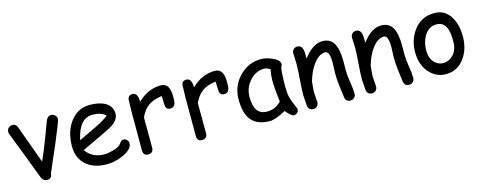

<svg xmlns="http://www.w3.org/2000/svg" viewBox="-28 -1076 4137 1654"><g transform="rotate(-15 2040.0 -249.0)"><path d="M293 -25.4Q291.5 19.5 248.5 19.5Q212.9 19.5 196.8 -22.5L122.1 -220.7L35.2 -444.8Q30.3 -457.5 30.3 -467.3Q30.3 -487.3 45.4 -501.5Q60.5 -515.6 80.6 -515.6Q109.9 -515.6 122.6 -485.8L246.6 -144.5Q283.2 -222.7 338.9 -371.1Q352.1 -410.2 380.4 -481.4Q395.5 -512.7 423.3 -512.7Q443.4 -512.7 458.5 -498.5Q473.6 -484.4 473.6 -464.8Q473.6 -446.3 393.1 -255.9Z M782.2 22.5Q671.9 22.5 603.5 -32.7Q528.8 -93.8 528.8 -203.6Q528.8 -330.6 590.3 -416.5Q657.2 -510.3 769 -510.3Q850.1 -510.3 901.4 -482.9Q964.4 -449.2 964.4 -379.4Q964.4 -330.6 909.2 -290.5Q884.8 -272.9 805.7 -235.8L619.1 -147.5Q646.5 -106.9 687.3 -86.4Q728 -65.9 782.2 -65.9Q815.9 -65.9 861.3 -78.6Q918.9 -94.7 935.5 -120.8Q952.1 -147 971.2 -147Q988.3 -147 1001.7 -134Q1015.1 -121.1 1015.1 -104Q1015.1 -49.8 927.7 -10.7Q853 22.5 782.2 22.5ZM769 -422.4Q709.5 -422.4 669.9 -376.2Q630.4 -330.1 610.8 -237.3L760.7 -308.6Q849.1 -351.6 886.7 -383.3Q844.7 -422.4 769 -422.4Z M1481.9 -360.8Q1478.5 -299.8 1433.1 -299.8Q1391.1 -299.8 1391.1 -348.1Q1391.1 -357.4 1389.6 -382.3L1388.2 -423.3Q1311 -414.1 1264.6 -379.9Q1221.2 -348.1 1192.4 -284.2L1193.4 -16.6Q1193.4 32.7 1145 32.7Q1102.1 32.7 1102.1 -16.6V-359.4Q1102.1 -375.5 1103.3 -407.7Q1104.5 -439.9 1104.5 -456.1Q1104.5 -505.4 1147.5 -505.4Q1195.3 -505.4 1195.8 -424.3Q1289.6 -514.6 1403.8 -514.6Q1443.4 -514.6 1462.9 -484.9Q1482.4 -455.1 1482.4 -395Q1482.4 -369.6 1481.9 -360.8Z M1962.4 -360.8Q1959 -299.8 1913.6 -299.8Q1871.6 -299.8 1871.6 -348.1Q1871.6 -357.4 1870.1 -382.3L1868.7 -423.3Q1791.5 -414.1 1745.1 -379.9Q1701.7 -348.1 1672.9 -284.2L1673.8 -16.6Q1673.8 32.7 1625.5 32.7Q1582.5 32.7 1582.5 -16.6V-359.4Q1582.5 -375.5 1583.7 -407.7Q1585 -439.9 1585 -456.1Q1585 -505.4 1627.9 -505.4Q1675.8 -505.4 1676.3 -424.3Q1770 -514.6 1884.3 -514.6Q1923.8 -514.6 1943.4 -484.9Q1962.9 -455.1 1962.9 -395Q1962.9 -369.6 1962.4 -360.8Z M2444.3 32.2Q2435.1 32.2 2410.6 10.7Q2388.7 -9.3 2377.9 -24.9Q2331.1 0.5 2295.4 13.4Q2259.8 26.4 2235.8 26.4Q2121.6 26.4 2069.3 -38.1Q2020 -98.6 2020 -223.6Q2020 -341.8 2101.3 -425.8Q2182.6 -509.8 2295.4 -509.8Q2337.9 -509.8 2390.6 -487.8Q2457 -460.4 2457 -421.9Q2457 -408.7 2447.3 -398.4Q2442.4 -379.9 2439.7 -337.4Q2437 -294.9 2436.5 -228.5Q2436 -168 2444.8 -132.8Q2449.7 -111.3 2475.6 -46.9Q2479 -38.1 2486.8 -21L2489.7 -12.7Q2489.7 6.8 2476.1 19.5Q2462.4 32.2 2444.3 32.2ZM2342.8 -307.1Q2342.8 -328.1 2345.5 -352.8Q2348.1 -377.4 2353.5 -405.3Q2335.4 -414.6 2322.5 -418.9Q2309.6 -423.3 2301.8 -423.3Q2226.1 -423.3 2171.1 -361.6Q2116.2 -299.8 2116.2 -219.2Q2116.2 -139.2 2144.5 -99.1Q2172.9 -59.1 2229.5 -59.1Q2276.4 -59.1 2309.1 -76.2Q2326.7 -85.4 2358.4 -113.3Q2342.8 -242.7 2342.8 -307.1Z M2949.2 34.7Q2907.2 34.7 2901.9 -11.2L2888.2 -118.2Q2881.3 -175.3 2881.3 -225.1Q2881.3 -238.8 2883.1 -271.5Q2884.8 -304.2 2884.8 -317.9Q2884.8 -423.3 2845.7 -423.3Q2791 -423.3 2741.2 -358.4Q2696.3 -299.3 2670.9 -209Q2669.9 -189.9 2666.5 -161.1Q2663.6 -136.7 2663.6 -113.8Q2663.6 -99.1 2666.5 -69.8Q2669.4 -40.5 2669.4 -25.9Q2669.4 -3.9 2656 9.8Q2642.6 23.4 2621.6 23.4Q2600.1 23.4 2586.9 9.8Q2573.7 -3.9 2573.7 -25.9Q2573.7 -40.5 2570.6 -69.8Q2567.4 -99.1 2567.4 -113.8Q2567.4 -164.1 2574.5 -253.2Q2581.5 -342.3 2581.5 -392.6Q2581.5 -408.2 2579.8 -439Q2578.1 -469.7 2578.1 -485.4Q2578.1 -506.3 2592 -519.8Q2606 -533.2 2626.5 -533.2Q2671.4 -533.2 2675.8 -469.7L2677.2 -412.6Q2759.3 -522 2845.7 -522Q2923.8 -522 2954.6 -453.1Q2975.6 -407.2 2977.5 -317.4V-268.1L2977.1 -222.7Q2977.1 -182.1 2987.5 -117.9Q2998 -53.7 2998 -13.7Q2998 7.8 2984.1 21.2Q2970.2 34.7 2949.2 34.7Z M3472.7 34.7Q3430.7 34.7 3425.3 -11.2L3411.6 -118.2Q3404.8 -175.3 3404.8 -225.1Q3404.8 -238.8 3406.5 -271.5Q3408.2 -304.2 3408.2 -317.9Q3408.2 -423.3 3369.1 -423.3Q3314.5 -423.3 3264.6 -358.4Q3219.7 -299.3 3194.3 -209Q3193.4 -189.9 3189.9 -161.1Q3187 -136.7 3187 -113.8Q3187 -99.1 3189.9 -69.8Q3192.9 -40.5 3192.9 -25.9Q3192.9 -3.9 3179.4 9.8Q3166 23.4 3145 23.4Q3123.5 23.4 3110.4 9.8Q3097.2 -3.9 3097.2 -25.9Q3097.2 -40.5 3094 -69.8Q3090.8 -99.1 3090.8 -113.8Q3090.8 -164.1 3097.9 -253.2Q3105 -342.3 3105 -392.6Q3105 -408.2 3103.3 -439Q3101.6 -469.7 3101.6 -485.4Q3101.6 -506.3 3115.5 -519.8Q3129.4 -533.2 3149.9 -533.2Q3194.8 -533.2 3199.2 -469.7L3200.7 -412.6Q3282.7 -522 3369.1 -522Q3447.3 -522 3478 -453.1Q3499 -407.2 3501 -317.4V-268.1L3500.5 -222.7Q3500.5 -182.1 3511 -117.9Q3521.5 -53.7 3521.5 -13.7Q3521.5 7.8 3507.6 21.2Q3493.7 34.7 3472.7 34.7Z M3804.7 28.8Q3722.7 28.8 3663.6 -31.7Q3597.7 -99.1 3594.2 -212.9Q3591.3 -323.2 3649.9 -407.2Q3718.3 -506.3 3840.3 -506.3Q3938 -506.3 3988.3 -417Q4028.3 -344.7 4026.9 -243.2Q4025.4 -134.8 3970.2 -58.1Q3907.7 28.8 3804.7 28.8ZM3834 -407.2Q3762.2 -407.7 3722.2 -338.9Q3690.4 -283.7 3690.4 -212.9Q3690.4 -142.1 3729 -102.5Q3761.2 -69.8 3804.7 -69.8Q3855.5 -69.8 3892.1 -106.9Q3933.6 -147.9 3936 -217.8Q3942.9 -406.7 3834 -407.2Z"/></g></svg>

Font: YBG Kramawirya
Style: Regular
Weight: 400
Designer: R.S. Wihananto
Foundry: R.S. Wihananto
Version: Version 2.0.1